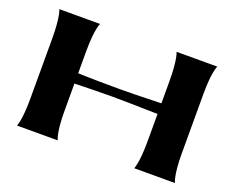

<svg xmlns="http://www.w3.org/2000/svg" viewBox="-112 -893 1324 1085"><g transform="rotate(20 550.0 -350.0)"><path d="M320 -700H75C75 -700 94 -662 94 -530V-169C94 -38 75 0 75 0H320C320 0 299 -38 299 -169V-334C372 -336 465 -338 528 -338C589 -338 668 -336 799 -333V-169C799 -38 780 0 780 0H1025C1025 0 1004 -38 1004 -169V-530C1004 -662 1025 -700 1025 -700H780C780 -700 799 -662 799 -530V-397C658 -393 600 -392 549 -392C478 -392 369 -393 299 -396V-530C299 -662 320 -700 320 -700Z"/></g></svg>

Font: Coconat
Style: Bold
Weight: 900
Width: 8
Designer: Sara Lavazza
Foundry: Collletttivo
Version: Version 1.000;Glyphs 3.2 (3217)